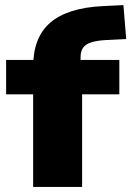

<svg xmlns="http://www.w3.org/2000/svg" viewBox="-20 -733 515 753"><path d="M110 0V-363H4V-498H158L110 -450V-472Q110 -586 177 -644Q244 -702 382 -709L464 -713L475 -580L396 -576Q360 -574 338 -567Q316 -560 306 -546Q296 -532 296 -509V-473L268 -498H448V-363H302V0Z"/></svg>

Font: Nunito Sans 10pt SemiExpanded Black
Style: Regular
Weight: 900
Width: 6
Designer: Vernon Adams
Foundry: Vernon Adams
Version: Version 3.101;gftools[0.9.27]